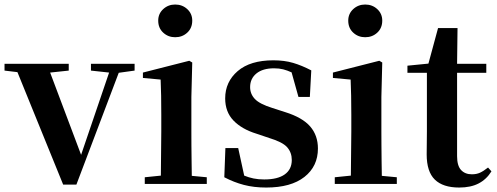

<svg xmlns="http://www.w3.org/2000/svg" viewBox="-29 -821 2217 857"><path d="M377 -505.9V-536.1H571.8V-505.9L501 -496.1L312 2.9H252.9L48.8 -499L-8.8 -505.9V-536.1H277.8V-505.9L194.8 -497.1L333 -129.9L458 -497.1Z M752.9 -654.8Q721.7 -654.8 699.5 -675.3Q677.2 -695.8 677.2 -729Q677.2 -759.8 699.5 -780.3Q721.7 -800.8 752.9 -800.8Q784.7 -800.8 806.9 -780.3Q829.1 -759.8 829.1 -729Q829.1 -695.8 806.9 -675.3Q784.7 -654.8 752.9 -654.8ZM688 0H617.2V-29.8L689 -37.1L690.9 -234.9V-308.1Q690.9 -358.4 690.2 -394.3Q689.5 -430.2 688 -465.8L608.9 -473.1V-497.1L815.9 -549.8L829.1 -542L825.2 -388.2V-234.9Q825.2 -207.5 825.4 -172.1Q825.7 -136.7 826.2 -100.8Q826.7 -64.9 827.1 -36.1L894 -29.8V0Z M1159.2 16.1Q1104.5 16.1 1059.8 4.4Q1015.1 -7.3 972.2 -29.8L977.1 -160.2H1034.2L1061 -37.1Q1081.5 -28.8 1102.8 -24.4Q1124 -20 1150.4 -20Q1210.4 -20 1241.9 -42.5Q1273.4 -64.9 1273.4 -106.9Q1273.4 -140.1 1252.9 -163.6Q1232.4 -187 1172.4 -205.1L1116.2 -224.1Q1050.8 -244.1 1013.4 -282.7Q976.1 -321.3 976.1 -381.8Q976.1 -455.6 1032 -503.7Q1087.9 -551.8 1191.4 -551.8Q1240.2 -551.8 1279.3 -540.3Q1318.4 -528.8 1360.4 -506.8L1354 -388.2H1303.2L1272.5 -498Q1253.4 -506.8 1235.1 -511.5Q1216.8 -516.1 1194.3 -516.1Q1144 -516.1 1115.7 -493.2Q1087.4 -470.2 1087.4 -432.1Q1087.4 -401.9 1108.4 -379.4Q1129.4 -356.9 1187 -338.9L1243.2 -320.8Q1321.3 -296.4 1355.7 -256.3Q1390.1 -216.3 1390.1 -158.2Q1390.1 -78.6 1329.8 -31.2Q1269.5 16.1 1159.2 16.1Z M1601.1 -654.8Q1569.8 -654.8 1547.6 -675.3Q1525.4 -695.8 1525.4 -729Q1525.4 -759.8 1547.6 -780.3Q1569.8 -800.8 1601.1 -800.8Q1632.8 -800.8 1655 -780.3Q1677.2 -759.8 1677.2 -729Q1677.2 -695.8 1655 -675.3Q1632.8 -654.8 1601.1 -654.8ZM1536.1 0H1465.3V-29.8L1537.1 -37.1L1539.1 -234.9V-308.1Q1539.1 -358.4 1538.3 -394.3Q1537.6 -430.2 1536.1 -465.8L1457 -473.1V-497.1L1664.1 -549.8L1677.2 -542L1673.3 -388.2V-234.9Q1673.3 -207.5 1673.6 -172.1Q1673.8 -136.7 1674.3 -100.8Q1674.8 -64.9 1675.3 -36.1L1742.2 -29.8V0Z M2020.5 16.1Q1948.2 16.1 1911.9 -19.3Q1875.5 -54.7 1875.5 -131.8Q1875.5 -159.7 1876 -182.4Q1876.5 -205.1 1876.5 -234.9V-496.1H1789.6V-527.8L1883.3 -537.1L1926.3 -695.8H2013.2L2011.2 -536.1H2141.6V-496.1H2011.2V-124Q2011.2 -81.1 2029.1 -62Q2046.9 -43 2077.1 -43Q2097.7 -43 2113.3 -50Q2128.9 -57.1 2149.4 -73.2L2164.6 -56.2Q2142.6 -20.5 2107.4 -2.2Q2072.3 16.1 2020.5 16.1Z"/></svg>

Font: Source Han Serif TW
Style: Bold
Weight: 700
Designer: Ryoko NISHIZUKA Ë•øÂ°öÊ∂ºÂ≠ê (kana & ideographs); Frank Grie√ühammer (Latin, Greek & Cyrillic); Wenlong ZHANG Âº†ÊñáÈæô 
Foundry: Adobe
Version: Version 2.003;hotconv 1.1.1;makeotfexe 2.6.0